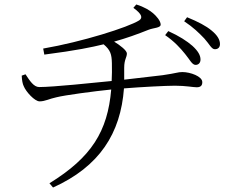

<svg xmlns="http://www.w3.org/2000/svg" viewBox="-20 -785 1040 858"><path d="M807 -544C828 -519 838 -495 854 -495C866 -495 876 -503 876 -519C876 -538 865 -557 840 -580C816 -601 781 -624 732 -646L718 -628C760 -599 786 -570 807 -544ZM893 -613C915 -589 925 -565 940 -565C954 -565 963 -573 963 -588C963 -607 952 -627 925 -649C901 -669 865 -688 816 -708L803 -690C845 -662 869 -638 893 -613ZM77 -447C78 -426 81 -410 86 -400C96 -375 135 -332 157 -332C181 -332 202 -344 231 -350C270 -360 399 -377 477 -385C461 -198 389 -82 201 34L217 53C425 -41 519 -189 534 -390C607 -396 720 -402 762 -402C810 -402 843 -395 859 -395C879 -395 884 -405 884 -418C884 -444 830 -463 795 -463C774 -463 770 -458 707 -449L535 -429V-482C535 -520 547 -528 547 -546C547 -559 518 -582 490 -599C544 -614 594 -632 644 -652C667 -661 698 -660 698 -675C698 -692 678 -714 664 -726C650 -738 625 -754 589 -765L576 -750C616 -721 618 -705 602 -694C553 -663 347 -598 173 -568L178 -541C325 -560 389 -574 443 -587C474 -561 479 -542 480 -503C481 -475 480 -449 479 -423C398 -415 218 -396 155 -396C131 -396 113 -424 94 -453Z"/></svg>

Font: Noto Serif TC Light
Style: Regular
Weight: 300
Designer: Ryoko NISHIZUKA 西塚涼子 (kana & ideographs); Frank Grießhammer (Latin, Greek & Cyrillic); Wenlong ZHANG 张文龙 (bopomofo); San
Foundry: Adobe
Version: Version 2.001;hotconv 1.1.0;makeotfexe 2.6.0